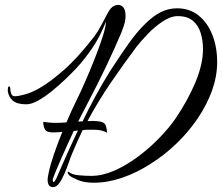

<svg xmlns="http://www.w3.org/2000/svg" viewBox="-20 -654 909 786"><path d="M197 112Q175 112 175 82Q175 75 176.5 67.5Q178 60 180 50Q186 21 201 -23Q216 -67 235 -114Q213 -112 195 -112Q171 -112 164 -124.5Q157 -137 157 -155Q166 -154 179 -152.5Q192 -151 208 -151Q218 -151 229.5 -151.5Q241 -152 252 -153Q274 -205 295 -247Q309 -275 328.5 -319.5Q348 -364 367 -412Q386 -460 399.5 -501.5Q413 -543 414 -566Q390 -505 359 -459Q328 -413 291 -373Q273 -354 247.5 -329.5Q222 -305 193 -281.5Q164 -258 136.5 -242.5Q109 -227 88 -227Q49 -227 32 -242.5Q15 -258 12 -280V-288Q12 -298 16 -300H18Q22 -300 22 -292Q22 -283 25.5 -271.5Q29 -260 42 -260Q54 -260 82 -267.5Q110 -275 143 -294Q185 -318 241.5 -367.5Q298 -417 367 -506Q383 -528 396.5 -554.5Q410 -581 422 -602.5Q434 -624 447 -630Q452 -632 455.5 -633Q459 -634 463 -634Q477 -634 485.5 -623Q494 -612 494 -589Q494 -577 491 -563Q488 -549 477 -521Q465 -492 448.5 -455.5Q432 -419 413 -379Q393 -338 374 -300Q358 -269 339 -232Q320 -195 310 -176L300 -156L309 -157H318Q343 -209 371.5 -261.5Q400 -314 430 -362Q472 -427 506.5 -475.5Q541 -524 574 -556Q606 -588 637.5 -604Q669 -620 705 -620Q756 -620 792.5 -591Q829 -562 849 -512Q869 -462 869 -400Q869 -342 848 -283Q826 -223 788.5 -168Q751 -113 702 -66Q652 -18 596 17Q540 53 480.5 73.5Q421 94 364 94Q325 94 299 83Q273 72 265 65Q257 57 257 51Q257 49 259 49Q261 49 268 54Q278 61 303 63.5Q328 66 354 66Q399 66 448 44.5Q497 23 544 -12Q591 -47 631 -88Q671 -129 698 -168Q749 -243 780 -317Q811 -391 811 -453Q811 -488 801.5 -519Q792 -550 769.5 -569Q747 -588 708 -588Q679 -588 646.5 -566.5Q614 -545 586 -516Q558 -487 540 -464Q486 -392 434 -316Q382 -240 338 -158Q363 -160 378 -158Q407 -156 412.5 -141Q418 -126 418 -110Q414 -115 390 -121Q377 -123 358 -123Q350 -123 339.5 -123Q329 -123 318 -121Q296 -75 276 -27Q270 -13 262 10Q254 33 244 56.5Q234 80 222.5 96Q211 112 197 112ZM199 91Q203 91 207 83Q210 79 218 59.5Q226 40 236 18Q248 -9 264 -44.5Q280 -80 299 -120Q289 -118 282 -118Q274 -101 260.5 -71.5Q247 -42 233 -10.5Q219 21 209 45.5Q199 70 197 77Q196 79 196 84Q196 91 199 91Z"/></svg>

Font: Birthstone Bounce
Style: Regular
Weight: 400
Designer: Robert E. Leuschke
Foundry: Rob Leuschke
Version: Version 1.010; ttfautohint (v1.8.3)